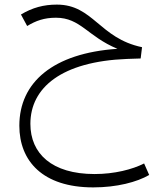

<svg xmlns="http://www.w3.org/2000/svg" viewBox="-20 -460 670 834"><path d="M606 250C555 276 477 296 391 296C205 296 112 207 112 78C112 -79 247 -193 532 -204L591 -206L597 -255C411 -294 385 -440 227 -440C170 -440 121 -427 71 -397L98 -347C136 -370 172 -383 223 -383C330 -383 360 -302 490 -248C210 -229 64 -102 64 86C64 239 165 354 385 354C487 354 575 331 628 300Z"/></svg>

Font: FiraGO Light
Style: Regular
Weight: 300
Designer: bBox Type
Foundry: bBox Type GmbH
Version: Version 1.001;PS 001.001;hotconv 1.0.88;makeotf.lib2.5.64775